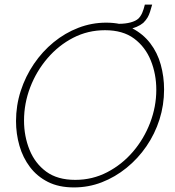

<svg xmlns="http://www.w3.org/2000/svg" viewBox="-20 -814 765 839"><path d="M303 5Q237 5 189.5 -19Q142 -43 111 -84Q80 -125 65 -177Q50 -229 50 -285Q50 -353 70.5 -416.5Q91 -480 128 -534.5Q165 -589 214.5 -629.5Q264 -670 322.5 -692.5Q381 -715 444 -715Q510 -715 557.5 -690.5Q605 -666 636.5 -625Q668 -584 682.5 -531.5Q697 -479 697 -423Q697 -355 677 -292Q657 -229 620 -175Q583 -121 533 -80.5Q483 -40 425 -17.5Q367 5 303 5ZM309 -28Q384 -28 448.5 -61.5Q513 -95 561 -151Q609 -207 636 -277.5Q663 -348 663 -422Q663 -490 639 -549.5Q615 -609 566 -645.5Q517 -682 439 -682Q364 -682 300 -649Q236 -616 187.5 -559.5Q139 -503 112 -432.5Q85 -362 85 -287Q85 -219 109 -159.5Q133 -100 182 -64Q231 -28 309 -28ZM494 -681 500 -710Q528 -710 550.5 -716Q573 -722 585 -733Q595 -743 601.5 -758Q608 -773 613 -794H645Q640 -776 635.5 -762Q631 -748 624.5 -737Q618 -726 606 -714Q594 -704 576.5 -696.5Q559 -689 537.5 -685Q516 -681 494 -681Z"/></svg>

Font: Raleway Thin ExtraLight
Style: Italic
Weight: 250
Italic angle: -12°
Version: Version 4.026